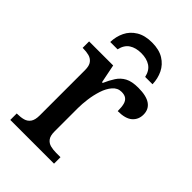

<svg xmlns="http://www.w3.org/2000/svg" viewBox="-222 -836 925 925"><g transform="rotate(45 240.5 -373.5)"><path d="M30 0V-44H33Q56 -44 74.5 -49Q93 -54 104 -69.5Q115 -85 115 -116V-424Q115 -454 103.5 -468.5Q92 -483 74 -487.5Q56 -492 34 -492H31V-536H195L214 -441H219Q232 -471 247.5 -495Q263 -519 288 -532.5Q313 -546 357 -546Q412 -546 439 -527Q466 -508 466 -472Q466 -438 442 -417Q418 -396 366 -396Q366 -424 361.5 -441Q357 -458 345.5 -466.5Q334 -475 314 -475Q287 -475 268.5 -453.5Q250 -432 239.5 -399.5Q229 -367 224.5 -332.5Q220 -298 220 -271V-111Q220 -82 231 -67.5Q242 -53 260 -48.5Q278 -44 299 -44H328V0ZM105 -606Q106 -644 121.5 -676Q137 -708 169 -727.5Q201 -747 249 -747Q298 -747 329.5 -727.5Q361 -708 376.5 -676Q392 -644 393 -606H343Q335 -642 310.5 -658Q286 -674 249 -674Q212 -674 187.5 -658Q163 -642 155 -606Z"/></g></svg>

Font: ET Text
Style: Regular
Weight: 470
Designer: Monotype Design Team
Foundry: Monotype Imaging Inc.
Version: Version 2.009